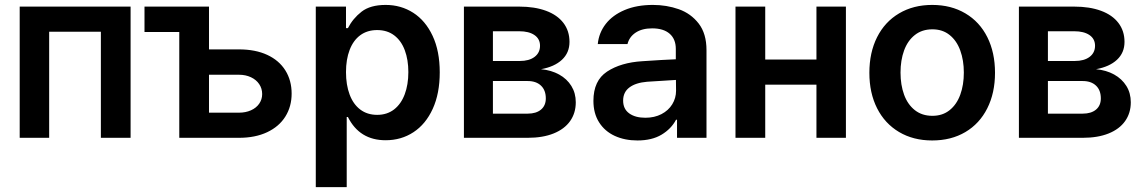

<svg xmlns="http://www.w3.org/2000/svg" viewBox="-20 -557 4626 776"><path d="M59.6 -530.3H507.8V0H387.7V-428.7H178.7V0H59.6Z M824.7 -357.4H945.8Q1012.2 -357.4 1060.1 -335.2Q1107.9 -313 1133.3 -272.5Q1158.7 -231.9 1158.7 -178.7Q1158.7 -126.5 1133.3 -85.9Q1107.9 -45.4 1059.8 -22.7Q1011.7 0 945.8 0H704.6V-427.7H564V-530.3H824.7ZM945.8 -101.6Q972.7 -101.6 994.1 -111.1Q1015.6 -120.6 1027.6 -137.9Q1039.6 -155.3 1039.6 -176.8Q1039.6 -199.2 1027.6 -217Q1015.6 -234.9 994.1 -244.9Q972.7 -254.9 945.8 -254.9H824.7V-101.6Z M1256.3 -530.3H1378.4V-443.4H1386.2Q1406.2 -482.4 1441.4 -509.8Q1476.6 -537.1 1538.6 -537.1Q1600.6 -537.1 1650.1 -505.4Q1699.7 -473.6 1728.5 -412.1Q1757.3 -350.6 1757.3 -264.6Q1757.3 -179.2 1729 -117.2Q1700.7 -55.2 1651.1 -22.7Q1601.6 9.8 1538.6 9.8Q1433.1 9.8 1386.2 -84H1381.3V199.2H1256.3ZM1504.4 -92.8Q1544.4 -92.8 1572.8 -114.7Q1601.1 -136.7 1615.7 -175.8Q1630.4 -214.8 1630.4 -265.6Q1630.4 -315.4 1616 -354Q1601.6 -392.6 1573.2 -414.1Q1544.9 -435.5 1504.4 -435.5Q1464.4 -435.5 1436 -414.6Q1407.7 -393.6 1393.1 -355.2Q1378.4 -316.9 1378.4 -265.6Q1378.4 -213.9 1393.1 -174.8Q1407.7 -135.7 1436 -114.3Q1464.4 -92.8 1504.4 -92.8Z M1855 -530.3H2078.6Q2141.1 -530.3 2186.8 -513.4Q2232.4 -496.6 2257.1 -464.4Q2281.7 -432.1 2281.7 -387.7Q2281.7 -343.8 2251.2 -315.4Q2220.7 -287.1 2166.5 -277.3Q2208 -273.4 2239.7 -255.9Q2271.5 -238.3 2289.3 -209.5Q2307.1 -180.7 2307.1 -143.6Q2307.1 -100.1 2284.2 -67.6Q2261.2 -35.2 2217.5 -17.6Q2173.8 0 2112.8 0H1855ZM2186 -159.2Q2186 -192.4 2166.5 -210.9Q2147 -229.5 2112.8 -229.5H1972.2V-97.7H2112.8Q2147 -97.7 2166.5 -114Q2186 -130.4 2186 -159.2ZM2162.6 -372.1Q2162.6 -399.9 2140.1 -415.3Q2117.7 -430.7 2078.6 -430.7H1972.2V-310.5H2080.6Q2118.7 -310.5 2140.6 -327.1Q2162.6 -343.8 2162.6 -372.1Z M2575.7 -309.6Q2660.2 -315.4 2711.4 -317.4V-359.4Q2711.4 -398.9 2686.5 -420.7Q2661.6 -442.4 2615.7 -442.4Q2575.2 -442.4 2549.3 -425.3Q2523.4 -408.2 2516.1 -378.9H2396Q2400.4 -424.3 2428.2 -460.2Q2456.1 -496.1 2504.9 -516.6Q2553.7 -537.1 2618.7 -537.1Q2674.3 -537.1 2723.4 -519.8Q2772.5 -502.4 2804 -461.7Q2835.4 -420.9 2835.4 -354.5V0H2716.3V-73.2H2712.4Q2692.9 -36.1 2653.8 -12.7Q2614.7 10.7 2556.2 10.7Q2504.9 10.7 2464.6 -7.8Q2424.3 -26.4 2401.4 -62.5Q2378.4 -98.6 2378.4 -149.4Q2378.4 -231.4 2433.8 -267.8Q2489.3 -304.2 2575.7 -309.6ZM2588.4 -81.1Q2625 -81.1 2653.3 -95.7Q2681.6 -110.4 2697 -135.5Q2712.4 -160.6 2712.4 -190.4L2711.9 -233.9L2595.2 -226.6Q2549.3 -222.7 2523.9 -203.6Q2498.5 -184.6 2498.5 -150.4Q2498.5 -116.7 2522.9 -98.9Q2547.4 -81.1 2588.4 -81.1Z M3072.8 -316.4H3279.8V-530.3H3398.9V0H3279.8V-214.8H3072.8V0H2952.6V-530.3H3072.8Z M3493.7 -262.7Q3493.7 -344.7 3524.9 -406.7Q3556.2 -468.8 3613.8 -502.9Q3671.4 -537.1 3747.6 -537.1Q3824.2 -537.1 3881.8 -502.9Q3939.5 -468.8 3970.5 -406.7Q4001.5 -344.7 4001.5 -262.7Q4001.5 -181.2 3970.2 -119.1Q3939 -57.1 3881.6 -23.2Q3824.2 10.7 3747.6 10.7Q3671.4 10.7 3613.8 -23.4Q3556.2 -57.6 3524.9 -119.4Q3493.7 -181.2 3493.7 -262.7ZM3875.5 -263.7Q3875.5 -313 3861.1 -352.8Q3846.7 -392.6 3818.1 -415.5Q3789.6 -438.5 3748.5 -438.5Q3706.5 -438.5 3677.5 -415.5Q3648.4 -392.6 3634 -353Q3619.6 -313.5 3619.6 -263.7Q3619.6 -213.9 3634 -174.3Q3648.4 -134.8 3677.5 -111.8Q3706.5 -88.9 3748.5 -88.9Q3789.6 -88.9 3818.1 -111.8Q3846.7 -134.8 3861.1 -174.3Q3875.5 -213.9 3875.5 -263.7Z M4098.1 -530.3H4321.8Q4384.3 -530.3 4429.9 -513.4Q4475.6 -496.6 4500.2 -464.4Q4524.9 -432.1 4524.9 -387.7Q4524.9 -343.8 4494.4 -315.4Q4463.9 -287.1 4409.7 -277.3Q4451.2 -273.4 4482.9 -255.9Q4514.6 -238.3 4532.5 -209.5Q4550.3 -180.7 4550.3 -143.6Q4550.3 -100.1 4527.3 -67.6Q4504.4 -35.2 4460.7 -17.6Q4417 0 4356 0H4098.1ZM4429.2 -159.2Q4429.2 -192.4 4409.7 -210.9Q4390.1 -229.5 4356 -229.5H4215.3V-97.7H4356Q4390.1 -97.7 4409.7 -114Q4429.2 -130.4 4429.2 -159.2ZM4405.8 -372.1Q4405.8 -399.9 4383.3 -415.3Q4360.8 -430.7 4321.8 -430.7H4215.3V-310.5H4323.7Q4361.8 -310.5 4383.8 -327.1Q4405.8 -343.8 4405.8 -372.1Z"/></svg>

Font: Pretendard GOV SemiBold
Style: Regular
Weight: 600
Designer: Base glyphs from Inter by Rasmus Andersson; Hangeul glyphs from Noto Sans CJK(Source Han Sans) by Jang Soo-young and Kan
Foundry: Kil Hyung-jin
Version: Version 1.309